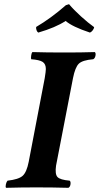

<svg xmlns="http://www.w3.org/2000/svg" viewBox="-20 -896 477 918"><path d="M329.1 -522.9 248 -104Q242.2 -63 254.9 -49.6Q267.6 -36.1 313 -32.2Q318.8 -27.8 317.1 -15.1Q315.4 -2.4 307.1 2Q231 0 161.1 0H145Q83 0 8.8 2Q5.4 -3.4 8.3 -15.4Q11.2 -27.3 16.1 -32.2Q68.8 -38.1 88.1 -55.2Q107.4 -72.3 117.2 -122.1L193.8 -522Q199.2 -555.2 199.2 -565.9Q199.2 -589.8 184.1 -599.9Q168.9 -609.9 128.9 -612.8Q127.4 -621.1 129.4 -632.3Q131.3 -643.6 134.8 -647Q205.1 -645 276.9 -645H303.2Q364.7 -645 433.1 -647Q439 -642.6 436.5 -629.9Q434.1 -617.2 425.8 -612.8Q374 -608.4 356.7 -591.3Q339.4 -574.2 329.1 -522.9ZM430.2 -766.1Q429.2 -758.8 423.3 -751Q417.5 -743.2 410.2 -740.2Q325.7 -768.1 293.9 -795.9Q245.6 -764.2 163.1 -740.2Q157.7 -743.2 154.8 -751.2Q151.9 -759.3 152.8 -767.1Q223.6 -808.6 294.9 -871.1L310.1 -876Q332 -849.6 366.7 -818.1Q401.4 -786.6 430.2 -766.1Z"/></svg>

Font: Common Serif
Style: Bold Italic
Weight: 700
Italic angle: -12°
Designer: Philipp H. Poll, Khaled Hosny
Foundry: Stefan Peev, Context Ltd.
Version: Version 1.026